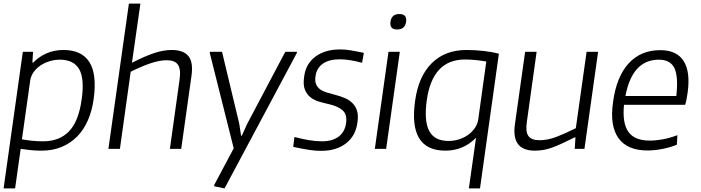

<svg xmlns="http://www.w3.org/2000/svg" viewBox="-29 -828 3898 1068"><path d="M98 -540H155L151 -480H156Q188 -513 230.5 -531.5Q273 -550 324 -550Q425 -550 468 -483Q511 -416 492 -277Q483 -212 460 -159Q437 -106 400 -68.5Q363 -31 313.5 -10.5Q264 10 202 10Q170 10 140.5 7Q111 4 86 0L55 220H-9ZM211 -42Q301 -42 354.5 -97Q408 -152 425 -273Q442 -390 411.5 -443Q381 -496 304 -496Q275 -496 247 -487.5Q219 -479 196.5 -464Q174 -449 158.5 -427.5Q143 -406 139 -380L93 -53Q120 -48 150 -45Q180 -42 211 -42Z M688 -808H752L705 -479Q780 -517 831 -533.5Q882 -550 926 -550Q992 -550 1019.5 -515.5Q1047 -481 1036 -405L979 0H916L970 -386Q978 -444 960.5 -468.5Q943 -493 898 -493Q859 -493 808.5 -476Q758 -459 698 -429L638 0H574Z M1162 208 1163 200 1271 -3 1138 -533 1139 -540H1206L1302 -139L1312 -73H1316L1346 -139L1558 -540H1623L1622 -533L1220 220Z M1758 11Q1742 11 1726.5 10Q1711 9 1692.5 6Q1674 3 1651.5 -1Q1629 -5 1602 -11L1609 -66Q1650 -55 1688.5 -48.5Q1727 -42 1762 -42Q1820 -42 1854.5 -68Q1889 -94 1896 -142Q1903 -191 1877 -214Q1851 -237 1803 -248Q1776 -254 1748 -262Q1720 -270 1699 -286Q1678 -302 1667 -329.5Q1656 -357 1663 -403Q1672 -473 1725.5 -513Q1779 -553 1862 -553Q1877 -553 1890 -552Q1903 -551 1918.5 -548.5Q1934 -546 1952 -542.5Q1970 -539 1995 -534L1985 -479Q1942 -490 1914 -494Q1886 -498 1860 -498Q1801 -498 1766.5 -473.5Q1732 -449 1726 -404Q1722 -377 1729 -360Q1736 -343 1750.5 -332Q1765 -321 1785.5 -314.5Q1806 -308 1830 -302Q1862 -294 1888 -283Q1914 -272 1932 -254Q1950 -236 1957.5 -210Q1965 -184 1959 -145Q1949 -72 1895.5 -30.5Q1842 11 1758 11Z M2180 -664Q2137 -664 2143 -707Q2149 -750 2192 -750Q2236 -750 2230 -707Q2224 -664 2180 -664ZM2132 -540H2195L2119 0H2056Z M2619 -62Q2549 10 2448 10Q2241 10 2280 -267Q2299 -404 2373 -477Q2447 -550 2566 -550Q2614 -550 2662 -544.5Q2710 -539 2746 -529L2641 220H2579ZM2466 -44Q2496 -44 2524.5 -53Q2553 -62 2575 -78Q2597 -94 2612 -115.5Q2627 -137 2631 -162L2676 -486Q2639 -492 2611 -494.5Q2583 -497 2557 -497Q2377 -497 2345 -271Q2329 -155 2358.5 -99.5Q2388 -44 2466 -44Z M2946 10Q2815 10 2835 -135L2892 -540H2956L2902 -153Q2893 -96 2910 -72Q2927 -48 2972 -48Q3018 -48 3067 -67Q3116 -86 3174 -115L3234 -540H3298L3222 0H3168L3172 -64H3168Q3128 -44 3097.5 -30Q3067 -16 3042 -7Q3017 2 2994 6Q2971 10 2946 10Z M3573 9Q3460 9 3411 -60Q3362 -129 3381 -260Q3400 -401 3467.5 -475Q3535 -549 3644 -549Q3735 -549 3773.5 -489Q3812 -429 3796 -313Q3790 -268 3782 -245H3442Q3432 -143 3466.5 -94.5Q3501 -46 3585 -46Q3620 -46 3658 -53Q3696 -60 3739 -76L3736 -23Q3699 -8 3655.5 0.5Q3612 9 3573 9ZM3636 -496Q3488 -496 3450 -294H3733Q3745 -402 3722.5 -449Q3700 -496 3636 -496Z"/></svg>

Font: Plata Sans Light
Style: Italic
Weight: 300
Italic angle: -8°
Designer: Pablo Impallari, Andres Torresi, & Cristiano Sobral
Foundry: Pablo Impallari, Andres Torresi, & Cristiano Sobral
Version: Version 1.00;December 28, 2019;FontCreator 12.0.0.2547 64-bi